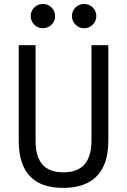

<svg xmlns="http://www.w3.org/2000/svg" viewBox="-20 -916 626 946"><path d="M291 9.8Q72.3 9.8 72.3 -222.7V-693.4H155.3V-222.7Q155.3 -145 188.5 -106Q221.7 -66.9 293 -66.9Q430.7 -66.9 430.7 -222.7V-693.4H513.7V-222.7Q513.7 -106.4 457 -48.3Q400.4 9.8 291 9.8ZM191.4 -776.9Q166.5 -776.9 148.9 -794.4Q131.3 -812 131.3 -836.9Q131.3 -861.8 148.9 -879.2Q166.5 -896.5 191.4 -896.5Q216.3 -896.5 233.9 -879.2Q251.5 -861.8 251.5 -836.9Q251.5 -812 233.9 -794.4Q216.3 -776.9 191.4 -776.9ZM394.5 -776.9Q369.6 -776.9 352.1 -794.4Q334.5 -812 334.5 -836.9Q334.5 -861.8 352.1 -879.2Q369.6 -896.5 394.5 -896.5Q419.4 -896.5 437 -879.2Q454.6 -861.8 454.6 -836.9Q454.6 -812 437 -794.4Q419.4 -776.9 394.5 -776.9Z"/></svg>

Font: Cascadia Code NF SemiLight
Style: Regular
Weight: 350
Monospace: yes
Designer: Aaron Bell
Foundry: Saja Typeworks
Version: Version 2404.023; ttfautohint (v1.8.4)